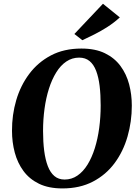

<svg xmlns="http://www.w3.org/2000/svg" viewBox="-20 -1018 756 1048"><path d="M321 10.5Q245.5 10.5 193 -15Q140.5 -40.5 108 -84.8Q75.5 -129 60.5 -185.5Q45.5 -242 45.5 -304Q45 -390.5 68.5 -470.8Q92 -551 139.5 -614.5Q187 -678 258 -715.5Q329 -753 424.5 -753Q500 -753 552.5 -727.5Q605 -702 637.5 -658Q670 -614 684.8 -558Q699.5 -502 699.5 -441.5Q699.5 -354.5 676.2 -273.2Q653 -192 605.8 -128Q558.5 -64 487.2 -26.8Q416 10.5 321 10.5ZM332.5 -38Q371 -38 402.5 -59.5Q434 -81 457.8 -119.5Q481.5 -158 497.5 -209Q513.5 -260 521.5 -319.5Q529.5 -379 529.5 -442.5Q529.5 -501 523.8 -548.8Q518 -596.5 504.8 -631.2Q491.5 -666 468.8 -684.8Q446 -703.5 412 -703.5Q373.5 -703.5 342 -682.2Q310.5 -661 286.8 -622.5Q263 -584 247 -533.5Q231 -483 223 -424.2Q215 -365.5 215 -303Q215 -244 221.2 -195.2Q227.5 -146.5 241 -111.2Q254.5 -76 277 -57Q299.5 -38 332.5 -38ZM429.5 -798.5 386 -832.5 542 -997.5 634 -923Q603 -894.5 566.8 -871.2Q530.5 -848 495 -830.2Q459.5 -812.5 429.5 -798.5Z"/></svg>

Font: Merriweather 60pt ExtraBold
Style: Italic
Weight: 800
Italic angle: -7.8°
Version: Version 2.101